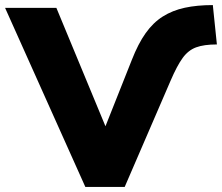

<svg xmlns="http://www.w3.org/2000/svg" viewBox="-39 -736 876 756"><path d="M297 0 -19 -705H183L389 -208H364L480 -500Q505 -564 534.5 -605.5Q564 -647 602 -671Q640 -695 688.5 -705.5Q737 -716 799 -716L815 -561Q764 -561 733 -549.5Q702 -538 680 -507.5Q658 -477 633 -419L452 0Z"/></svg>

Font: Nunito Sans 9pt Black
Style: Regular
Weight: 900
Version: Version 3.101;gftools[0.9.27]